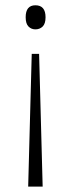

<svg xmlns="http://www.w3.org/2000/svg" viewBox="-20 -522 263 712"><path d="M97.7 -322.3H125L138.2 169.9H84.5ZM75.2 -458Q75.2 -502.4 111.3 -502.4Q148.9 -502.4 148.9 -458Q148.9 -434.1 138.2 -423.6Q127.4 -413.1 111.3 -413.1Q96.2 -413.1 85.7 -423.6Q75.2 -434.1 75.2 -458Z"/></svg>

Font: Bpm'online Open Sans Light
Style: Regular
Weight: 300
Foundry: Ascender Corporation
Version: Version 1.10